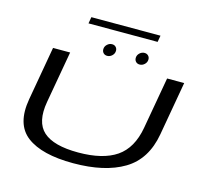

<svg xmlns="http://www.w3.org/2000/svg" viewBox="-127 -1075 1326 1226"><g transform="rotate(15 536.5 -462.5)"><path d="M457.5 3.5Q249.5 3.5 150.2 -72Q51 -147.5 81 -319L143.5 -674.5H256.5L196 -332Q171.5 -193.5 239.8 -132.2Q308 -71 470.5 -71Q633.5 -71 723 -132.2Q812.5 -193.5 837 -332L897.5 -674.5H1010.5L948 -319Q918 -147.5 791.8 -72Q665.5 3.5 457.5 3.5ZM490 -715Q474.5 -715 465 -724.8Q455.5 -734.5 455.5 -749.5Q455.5 -768 469.8 -781.5Q484 -795 502 -795Q517.5 -795 527 -785.2Q536.5 -775.5 536.5 -761Q536.5 -742 522.2 -728.5Q508 -715 490 -715ZM704.5 -715Q689 -715 679.5 -724.8Q670 -734.5 670 -749.5Q670 -768 684.2 -781.5Q698.5 -795 716.5 -795Q732 -795 741.5 -785.2Q751 -775.5 751 -761Q751 -742 736.8 -728.5Q722.5 -715 704.5 -715ZM321.5 -884.5 329 -927.5H786L778.5 -884.5Z"/></g></svg>

Font: Anybody UltraExpanded Regular
Style: Italic
Weight: 400
Width: 9
Italic angle: -10°
Designer: Tyler Finck
Foundry: Etcetera Type Company
Version: Version 1.010; ttfautohint (v1.8.3) -l 8 -r 50 -G 200 -x 14 